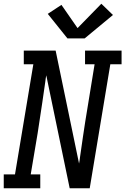

<svg xmlns="http://www.w3.org/2000/svg" viewBox="-30 -1005 669 1025"><path d="M-10 0V-74H50L148 -662H97V-735H267L392 -132Q394 -141 395 -149Q396 -157 397 -165L413 -276Q419 -317 425.5 -358.5Q432 -400 439 -441L475 -662H424V-735H619V-662H559L449 0H342L217 -603Q215 -594 214 -586Q213 -578 212 -570L196 -459Q190 -418 183.5 -376.5Q177 -335 171 -294L134 -74H185V0ZM422 -800H330L225 -931L298 -979L384 -855L511 -985L573 -925Z"/></svg>

Font: Iosevka Curly Slab Extended
Style: Italic
Weight: 400
Width: 7
Italic angle: -9°
Monospace: yes
Designer: Belleve Invis
Foundry: Belleve Invis
Version: Version 11.1.0; ttfautohint (v1.8.3)